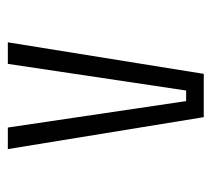

<svg xmlns="http://www.w3.org/2000/svg" viewBox="-45 -495 540 490"><g transform="rotate(-90 225.0 -250.0)"><path d="M307 -500H362L281.5 0H171L89.5 -500H144.5L212 -45H239Z"/></g></svg>

Font: League Mono Condensed UltraLight
Style: Regular
Weight: 200
Width: 1
Designer: Tyler Finck
Foundry: The League of Moveable Type / Tyler Finck
Version: Version 2.210